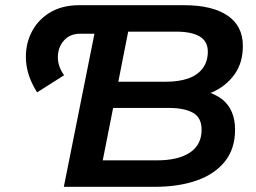

<svg xmlns="http://www.w3.org/2000/svg" viewBox="-20 -720 986 740"><path d="M123 -364Q85 -424 80.5 -483Q76 -542 99.5 -591.5Q123 -641 170.5 -670.5Q218 -700 286 -700H689Q798 -700 857 -660Q916 -620 916 -543Q916 -477 883 -432Q850 -387 797 -364Q794 -363 791 -362Q817 -352 838 -336Q886 -296 886 -220Q886 -147 847 -98Q808 -49 738.5 -24.5Q669 0 577 0H226L344 -590H289Q250 -590 227 -564.5Q204 -539 203 -502Q202 -465 227 -430ZM376 -102H585Q667 -102 712 -132Q757 -162 757 -220Q757 -267 723.5 -285.5Q690 -304 631 -304H416ZM436 -405H620Q669 -405 705 -417.5Q741 -430 761 -456.5Q781 -483 781 -521Q781 -561 749.5 -579.5Q718 -598 660 -598H474Z"/></svg>

Font: Montserrat Thin SemiBold
Style: Italic
Weight: 600
Italic angle: -11.3°
Version: Version 9.000